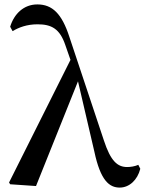

<svg xmlns="http://www.w3.org/2000/svg" viewBox="-20 -833 655 869"><path d="M522 16C565 16 602 -18 615 -69L606 -87C591 -80 570 -77 556 -77C512 -77 481 -103 450 -198L294 -666C260 -771 217 -813 149 -813C88 -813 44 -771 26 -712L37 -692C65 -709 102 -723 150 -723C213 -723 251 -703 276 -628L299 -562L21 -7L26 1L143 9L333 -465L407 -147C435 -15 475 16 522 16Z"/></svg>

Font: Noto Serif CJK SC SemiBold
Style: Regular
Weight: 600
Designer: Ryoko NISHIZUKA 西塚涼子 (kana & ideographs); Frank Grießhammer (Latin, Greek & Cyrillic); Wenlong ZHANG 张文龙 (bopomofo); San
Foundry: Adobe
Version: Version 2.001;hotconv 1.1.0;makeotfexe 2.6.0